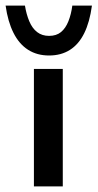

<svg xmlns="http://www.w3.org/2000/svg" viewBox="-42 -665 348 685"><path d="M79 -419H182V0H79ZM133 -467Q90 -467 58 -487.5Q26 -508 6 -548Q-14 -588 -22 -645H47Q52 -614 62.5 -589Q73 -564 90.5 -550.5Q108 -537 133 -537Q159 -537 175.5 -550.5Q192 -564 202 -589Q212 -614 216 -645H286Q278 -586 258.5 -546.5Q239 -507 207.5 -487Q176 -467 133 -467Z"/></svg>

Font: Josefin Sans Thin Medium
Style: Regular
Weight: 500
Version: Version 2.000